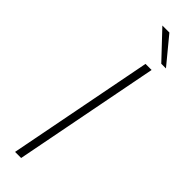

<svg xmlns="http://www.w3.org/2000/svg" viewBox="-298 -873 870 870"><g transform="rotate(45 136.5 -438.5)"><path d="M57 0 193 -700H232L96 0ZM273 -751H243L124 -877H169Z"/></g></svg>

Font: REM Medium Thin
Style: Italic
Weight: 250
Italic angle: -11°
Version: Version 1.005;gftools[0.9.28]